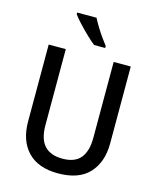

<svg xmlns="http://www.w3.org/2000/svg" viewBox="-136 -1035 937 1139"><g transform="rotate(15 332.0 -465.5)"><path d="M584 -241Q584 -127 521 -58.5Q458 10 330 10Q208 10 144 -57Q80 -124 80 -242V-714H185V-247Q185 -162 222.5 -121.5Q260 -81 333 -81Q409 -81 444 -123.5Q479 -166 479 -248V-714H584ZM313 -941Q324 -919 341 -891Q358 -863 376.5 -837Q395 -811 409 -793V-781H341Q319 -798 289.5 -826.5Q260 -855 233.5 -883.5Q207 -912 194 -931V-941Z"/></g></svg>

Font: Noto Sans Telugu SemiCondensed Medium
Style: Regular
Weight: 500
Width: 4
Designer: Jelle Bosma - Monotype Design Team
Foundry: Monotype Imaging Inc.
Version: Version 2.005; ttfautohint (v1.8.4.7-5d5b)